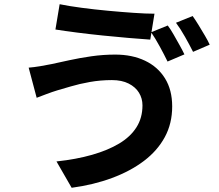

<svg xmlns="http://www.w3.org/2000/svg" viewBox="-20 -828 1040 911"><path d="M656 -328Q656 -361 639.5 -388Q623 -415 590.5 -431.5Q558 -448 511 -448Q457 -448 406.5 -439Q356 -430 316 -418Q276 -406 251 -399Q228 -392 201.5 -382Q175 -372 154 -364L116 -507Q141 -509 171 -514Q201 -519 225 -524Q262 -532 310 -542.5Q358 -553 413.5 -561Q469 -569 527 -569Q607 -569 668 -540Q729 -511 763 -456Q797 -401 797 -323Q797 -242 762 -177.5Q727 -113 663 -64.5Q599 -16 511.5 16.5Q424 49 320 63L248 -62Q342 -72 417 -93.5Q492 -115 545.5 -147Q599 -179 627.5 -224Q656 -269 656 -328ZM263 -808Q307 -799 367.5 -791Q428 -783 492.5 -777Q557 -771 615 -767Q673 -763 713 -763L693 -640Q649 -643 590 -648Q531 -653 467.5 -659.5Q404 -666 345.5 -673.5Q287 -681 243 -688ZM776 -707Q789 -690 803.5 -664.5Q818 -639 832 -614Q846 -589 855 -570L775 -536Q760 -567 738.5 -606.5Q717 -646 697 -675ZM894 -752Q907 -734 922.5 -708.5Q938 -683 952.5 -658.5Q967 -634 975 -616L896 -582Q880 -614 858 -653Q836 -692 815 -720Z"/></svg>

Font: Farlight84_Sys_V01
Style: Bold
Weight: 700
Designer: Monotype Design Team, Nadine Chahine and Nizar Qandah
Foundry: Monotype Imaging Inc.
Version: Version 2.004;October 31, 2024;FontCreator 14.0.0.2814 64-bi